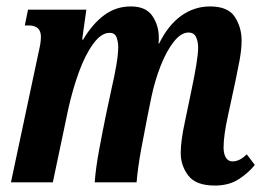

<svg xmlns="http://www.w3.org/2000/svg" viewBox="-20 -566 820 596"><path d="M647 10Q588 10 564.5 -21Q541 -52 541 -91Q541 -129 554 -188L576 -294Q584 -332 589.5 -365.5Q595 -399 595 -419Q595 -437 588.5 -451Q582 -465 565 -465Q542 -465 519.5 -436.5Q497 -408 479 -362.5Q461 -317 450 -265L438 -206Q428 -156 418 -101.5Q408 -47 404 0H274Q277 -43 287.5 -99.5Q298 -156 308 -205L327 -294Q335 -328 341 -363Q347 -398 347 -420Q347 -435 342 -449.5Q337 -464 320 -464Q294 -464 269 -429.5Q244 -395 224.5 -341Q205 -287 192 -228L144 0H14L99 -400Q103 -417 105 -429Q107 -441 107 -452Q107 -487 69 -487H57L67 -536H248L235 -443H238Q267 -492 303.5 -519Q340 -546 386 -546Q433 -546 453 -516.5Q473 -487 473 -449Q473 -445 473 -442Q473 -439 472 -431H474Q502 -488 542.5 -517Q583 -546 632 -546Q688 -546 709 -513.5Q730 -481 730 -440Q730 -413 723.5 -378Q717 -343 711 -315L687 -204Q681 -177 677.5 -152Q674 -127 674 -108Q674 -89 681 -77Q688 -65 702 -65Q724 -65 746 -87L771 -54Q752 -30 721.5 -10Q691 10 647 10Z"/></svg>

Font: Noto Serif ExtraCondensed
Style: Bold Italic
Weight: 700
Width: 2
Italic angle: -12°
Designer: Monotype Design Team
Foundry: Monotype Imaging Inc.
Version: Version 2.013; ttfautohint (v1.8.4.7-5d5b)